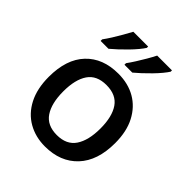

<svg xmlns="http://www.w3.org/2000/svg" viewBox="-213 -896 1037 1037"><g transform="rotate(45 305.0 -378.0)"><path d="M559 -271Q559 -137 490 -63.5Q421 10 303 10Q231 10 174 -22.5Q117 -55 84.5 -118Q52 -181 52 -271Q52 -405 120 -477Q188 -549 306 -549Q381 -549 437.5 -516.5Q494 -484 526.5 -422Q559 -360 559 -271ZM163 -271Q163 -180 197 -129.5Q231 -79 305 -79Q379 -79 413 -129.5Q447 -180 447 -271Q447 -361 413 -410.5Q379 -460 304 -460Q230 -460 196.5 -410.5Q163 -361 163 -271ZM498 -756Q490 -743 473.5 -723Q457 -703 435.5 -681Q414 -659 393 -639.5Q372 -620 355 -606H295V-618Q309 -637 325.5 -663Q342 -689 358 -716.5Q374 -744 385 -766H498ZM316 -756Q308 -743 291.5 -723Q275 -703 253.5 -681Q232 -659 211 -639.5Q190 -620 173 -606H113V-618Q127 -637 143.5 -663Q160 -689 175.5 -716.5Q191 -744 203 -766H316Z"/></g></svg>

Font: Noto Sans Javanese Medium
Style: Regular
Weight: 500
Version: Version 2.004